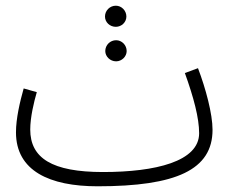

<svg xmlns="http://www.w3.org/2000/svg" viewBox="-20 -632 830 673"><path d="M386 -538C406 -538 423 -554 423 -574C423 -595 406 -612 386 -612C365 -612 348 -595 348 -574C348 -554 365 -538 386 -538ZM387 -417C407 -417 424 -434 424 -453C424 -474 407 -491 387 -491C366 -491 349 -474 349 -453C349 -434 366 -417 387 -417ZM322 21C598 21 725 -37 725 -177C725 -233 701 -322 674 -393L628 -376C659 -290 678 -218 678 -165C678 -66 525 -29 341 -29C162 -29 86 -78 86 -178C86 -221 99 -275 109 -309L63 -322C50 -276 36 -217 36 -168C36 -33 154 21 322 21Z"/></svg>

Font: Noto Sans Arabic UI Cn Lt
Style: Regular
Weight: 300
Width: 3
Designer: Monotype Design Team, Nadine Chahine and Nizar Qandah
Foundry: Monotype Imaging Inc.
Version: Version 2.010